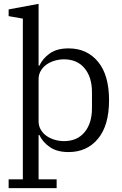

<svg xmlns="http://www.w3.org/2000/svg" viewBox="-20 -780 638 1000"><path d="M25 154H99V-683L25 -696V-731L181 -760V-438H185Q202 -475 239 -501.5Q276 -528 337 -528Q433 -528 490.5 -458.5Q548 -389 548 -258Q548 -127 490.5 -57.5Q433 12 337 12Q277 12 239.5 -14Q202 -40 185 -77H181V154H275V200H25ZM313 -45Q382 -45 420.5 -91.5Q459 -138 459 -216V-300Q459 -378 420.5 -424.5Q382 -471 313 -471Q289 -471 265 -464Q241 -457 222.5 -444Q204 -431 192.5 -411.5Q181 -392 181 -368V-148Q181 -124 192.5 -104.5Q204 -85 222.5 -72Q241 -59 265 -52Q289 -45 313 -45Z"/></svg>

Font: IBM Plex Serif
Style: Regular
Weight: 400
Designer: Mike Abbink, Paul van der Laan, Pieter van Rosmalen
Foundry: Bold Monday
Version: Version 2.6